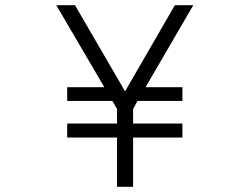

<svg xmlns="http://www.w3.org/2000/svg" viewBox="-20 -720 962 740"><path d="M431 0V-190H239V-244H431V-300L413 -331H239V-384H382L197 -700H269L462 -368L654 -700H725L541 -384H683V-331H510L493 -300V-244H683V-190H493V0Z"/></svg>

Font: Zen Kaku Gothic Antique
Style: Regular
Weight: 400
Designer: Yoshimichi Ohira
Foundry: Positype
Version: Version 1.001